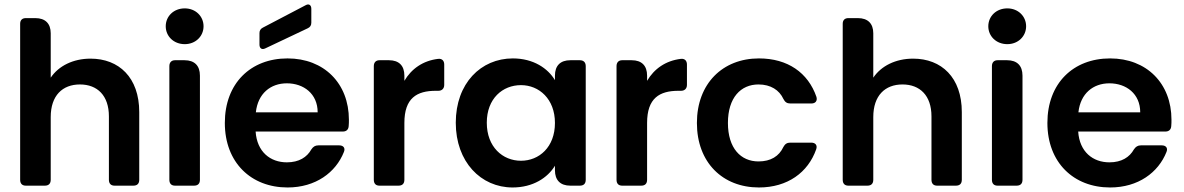

<svg xmlns="http://www.w3.org/2000/svg" viewBox="-20 -820 5229 848"><path d="M69 -715V-26C69 -9 78 0 94 0H178C195 0 204 -9 204 -26V-303C204 -398 256 -447 333 -447C410 -447 461 -398 461 -306V-26C461 -9 470 0 486 0H569C586 0 595 -9 595 -26V-325C595 -478 505 -561 380 -561C303 -561 239 -529 204 -477V-673C204 -716 180 -740 136 -740H94C78 -740 69 -731 69 -715Z M728 -528V-26C728 -9 737 0 753 0H837C854 0 863 -9 863 -26V-486C863 -530 839 -554 795 -554H753C737 -554 728 -544 728 -528ZM712 -704C712 -660 747 -625 796 -625C844 -625 879 -660 879 -704C879 -748 844 -783 796 -783C747 -783 712 -748 712 -704Z M1383 -324H1110C1119 -407 1175 -452 1247 -452C1321 -452 1383 -406 1383 -324ZM1330 -797 1141 -698C1131 -693 1126 -685 1126 -674V-623C1126 -607 1136 -599 1151 -606L1339 -695C1350 -700 1355 -708 1355 -720V-781C1355 -798 1344 -805 1330 -797ZM973 -277C973 -102 1089 8 1250 8C1374 8 1463 -58 1499 -149C1506 -166 1497 -178 1478 -178H1386C1372 -178 1363 -172 1355 -160C1336 -126 1301 -103 1247 -103C1174 -103 1115 -149 1109 -239H1494C1509 -239 1519 -247 1520 -263C1521 -273 1521 -281 1521 -291C1521 -452 1411 -562 1250 -562C1087 -562 973 -452 973 -277Z M1631 -528V-26C1631 -9 1640 0 1656 0H1740C1757 0 1766 -9 1766 -26V-277C1766 -387 1821 -419 1905 -419H1916C1932 -419 1942 -429 1942 -445V-535C1942 -552 1932 -562 1915 -560C1848 -552 1797 -516 1766 -463V-486C1766 -530 1742 -554 1698 -554H1656C1640 -554 1631 -544 1631 -528Z M2245 -562C2104 -562 1993 -452 1993 -278C1993 -105 2104 8 2244 8C2334 8 2399 -35 2431 -88V-68C2431 -24 2455 0 2499 0H2541C2558 0 2567 -9 2567 -26V-528C2567 -544 2558 -554 2541 -554H2499C2455 -554 2431 -530 2431 -486V-466C2400 -518 2336 -562 2245 -562ZM2281 -444C2361 -444 2431 -383 2431 -277C2431 -170 2361 -110 2281 -110C2200 -110 2130 -171 2130 -278C2130 -385 2200 -444 2281 -444Z M2703 -528V-26C2703 -9 2712 0 2728 0H2812C2829 0 2838 -9 2838 -26V-277C2838 -387 2893 -419 2977 -419H2988C3004 -419 3014 -429 3014 -445V-535C3014 -552 3004 -562 2987 -560C2920 -552 2869 -516 2838 -463V-486C2838 -530 2814 -554 2770 -554H2728C2712 -554 2703 -544 2703 -528Z M3332 -562C3172 -562 3058 -451 3058 -277C3058 -102 3172 8 3332 8C3458 8 3549 -58 3585 -161C3591 -179 3581 -190 3563 -190H3470C3456 -190 3447 -184 3440 -171C3421 -130 3384 -107 3330 -107C3252 -107 3195 -165 3195 -277C3195 -389 3252 -447 3330 -447C3384 -447 3422 -422 3440 -383C3447 -369 3456 -363 3470 -363H3564C3581 -363 3591 -374 3586 -392C3549 -499 3459 -562 3332 -562Z M3702 -715V-26C3702 -9 3711 0 3727 0H3811C3828 0 3837 -9 3837 -26V-303C3837 -398 3889 -447 3966 -447C4043 -447 4094 -398 4094 -306V-26C4094 -9 4103 0 4119 0H4202C4219 0 4228 -9 4228 -26V-325C4228 -478 4138 -561 4013 -561C3936 -561 3872 -529 3837 -477V-673C3837 -716 3813 -740 3769 -740H3727C3711 -740 3702 -731 3702 -715Z M4361 -528V-26C4361 -9 4370 0 4386 0H4470C4487 0 4496 -9 4496 -26V-486C4496 -530 4472 -554 4428 -554H4386C4370 -554 4361 -544 4361 -528ZM4345 -704C4345 -660 4380 -625 4429 -625C4477 -625 4512 -660 4512 -704C4512 -748 4477 -783 4429 -783C4380 -783 4345 -748 4345 -704Z M5016 -324H4743C4752 -407 4808 -452 4880 -452C4954 -452 5016 -406 5016 -324ZM4606 -277C4606 -102 4722 8 4883 8C5007 8 5096 -58 5132 -149C5139 -166 5130 -178 5111 -178H5019C5005 -178 4996 -172 4988 -160C4969 -126 4934 -103 4880 -103C4807 -103 4748 -149 4742 -239H5127C5142 -239 5152 -247 5153 -263C5154 -273 5154 -281 5154 -291C5154 -452 5044 -562 4883 -562C4720 -562 4606 -452 4606 -277Z"/></svg>

Font: Arvore Sans SemiBold
Style: Regular
Weight: 600
Designer: Jonny Pinhorn (Latin) Dan Schunck (customization for Arvore)
Version: Version 1.000;Glyphs 3.3 (3305)